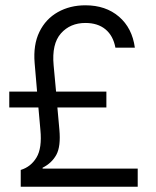

<svg xmlns="http://www.w3.org/2000/svg" viewBox="-20 -705 590 725"><path d="M58.3 0V-63.3Q96.7 -75 117.9 -110.4Q139.2 -145.8 132.5 -215L125 -299.2H15V-359.2H120L110.8 -466.7Q105 -535.8 128.8 -584.6Q152.5 -633.3 198.3 -659.2Q244.2 -685 302.5 -685Q379.2 -685 429.2 -642.1Q479.2 -599.2 489.2 -525H415.8Q407.5 -570 378.3 -594.2Q349.2 -618.3 302.5 -618.3Q245 -618.3 210 -578.8Q175 -539.2 182.5 -458.3L191.7 -359.2H381.7V-299.2H196.7L204.2 -215.8Q210 -152.5 192.9 -120.8Q175.8 -89.2 140.8 -71.7V-68.3H500V0Z"/></svg>

Font: Funnel Sans Light
Style: Regular
Weight: 300
Designer: NORD ID, Kristian Moeller
Foundry: Dicotype
Version: Version 1.000